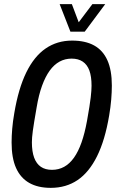

<svg xmlns="http://www.w3.org/2000/svg" viewBox="-20 -895 568 927"><path d="M225 12Q163 12 121 -12Q79 -36 57.5 -84Q36 -132 36 -207Q36 -238 39 -273.5Q42 -309 49 -349Q69 -468 107 -545.5Q145 -623 200.5 -661Q256 -699 328 -699Q392 -699 434.5 -675.5Q477 -652 498.5 -604Q520 -556 520 -482Q520 -451 517 -414.5Q514 -378 507 -337Q487 -218 448.5 -140.5Q410 -63 354.5 -25.5Q299 12 225 12ZM231 -75Q263 -75 289.5 -89.5Q316 -104 337 -133.5Q358 -163 373.5 -207Q389 -251 400 -311Q407 -351 411.5 -378.5Q416 -406 418 -424.5Q420 -443 421 -456.5Q422 -470 422 -481Q422 -526 411.5 -554.5Q401 -583 379.5 -597.5Q358 -612 326 -612Q294 -612 267.5 -597.5Q241 -583 220 -554Q199 -525 183 -481Q167 -437 157 -377Q150 -337 145.5 -309.5Q141 -282 138.5 -263.5Q136 -245 135 -232Q134 -219 134 -208Q134 -163 145 -133.5Q156 -104 177.5 -89.5Q199 -75 231 -75ZM488 -875 389 -742H320L268 -875H327L373 -753H334L426 -875Z"/></svg>

Font: Archivo ExtraCondensed Medium
Style: Italic
Weight: 500
Width: 2
Italic angle: -10°
Designer: Hector Gatti
Foundry: Omnibus-Type
Version: Version 2.001